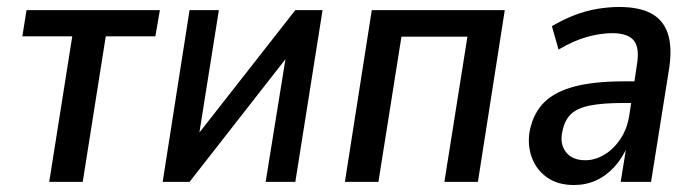

<svg xmlns="http://www.w3.org/2000/svg" viewBox="-20 -521 1993 550"><path d="M121 0 187 -417H44L56 -492H438L425 -417H283L217 0Z M446 0 523 -492H607L543 -90H511L826 -492H904L826 0H741L806 -403H838L523 0Z M968 0 1045 -492H1426L1349 0H1253L1319 -416H1130L1064 0Z M1624 9Q1577 9 1546 -13.5Q1515 -36 1502.5 -72.5Q1490 -109 1498 -149Q1509 -199 1540 -229Q1571 -259 1627 -273.5Q1683 -288 1768 -288H1811L1802 -226H1766Q1708 -226 1671.5 -219Q1635 -212 1616.5 -195Q1598 -178 1591 -145Q1583 -109 1601 -85.5Q1619 -62 1657 -62Q1684 -62 1710.5 -77.5Q1737 -93 1757 -122.5Q1777 -152 1783 -193L1804 -332Q1813 -383 1796 -404.5Q1779 -426 1734 -426Q1701 -426 1662.5 -415.5Q1624 -405 1580 -379L1561 -446Q1593 -465 1625.5 -477.5Q1658 -490 1690.5 -495.5Q1723 -501 1754 -501Q1810 -501 1844.5 -483Q1879 -465 1892.5 -426.5Q1906 -388 1897 -326L1845 0H1758L1775 -105H1779Q1763 -68 1739.5 -42.5Q1716 -17 1687 -4Q1658 9 1624 9Z"/></svg>

Font: Nunito Sans 10pt Condensed SemiBold
Style: Italic
Weight: 600
Width: 3
Italic angle: -9°
Designer: Vernon Adams
Foundry: Vernon Adams
Version: Version 3.101;gftools[0.9.27]